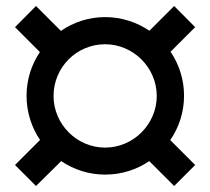

<svg xmlns="http://www.w3.org/2000/svg" viewBox="-20 -680 700 640"><path d="M330.5 -98C385 -98 435.5 -114.5 477.5 -143L560.5 -60L630.5 -130L547.5 -213C576.5 -255 593.5 -306 593.5 -361C593.5 -415 577 -465.5 548.5 -507.5L630.5 -589.5L560.5 -660L478 -577.5C436 -606 385 -623 330.5 -623C276 -623 225 -606 183 -577L100 -660L30 -589.5L113 -506.5C85 -465 68.5 -414.5 68.5 -361C68.5 -306.5 85 -255.5 113.5 -213.5L30 -130L100 -60L184 -143C226 -114.5 276.5 -98 330.5 -98ZM158.5 -360C158.5 -455.5 235 -532.5 330.5 -532.5C423.5 -532.5 502.5 -455.5 502.5 -360C502.5 -267 425.5 -188 330.5 -188C235 -188 158.5 -267 158.5 -360Z"/></svg>

Font: Eudonet SemiBold
Style: Regular
Weight: 600
Designer: Mikhail Sharanda
Foundry: Mikhail Sharanda
Version: Version 4.503;Glyphs 3.1.2 (3151)